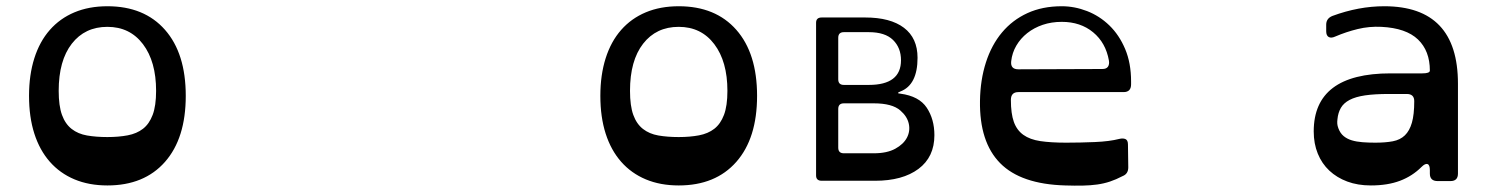

<svg xmlns="http://www.w3.org/2000/svg" viewBox="-20 -580 4763 615"><path d="M324 -494Q252 -494 210 -440Q168 -386 168 -289Q168 -241 178.5 -212Q189 -183 209.5 -167Q230 -151 259 -146Q288 -141 324 -141Q360 -141 389 -146.5Q418 -152 438 -167.5Q458 -183 469 -212Q480 -241 480 -289Q480 -383 438 -438.5Q396 -494 324 -494ZM324 -560Q442 -560 508.5 -484.5Q575 -409 575 -273Q575 -137 508.5 -61.5Q442 14 324 14Q265 14 218.5 -5.5Q172 -25 139.5 -62Q107 -99 90 -152Q73 -205 73 -273Q73 -340 90 -393.5Q107 -447 139.5 -484Q172 -521 218.5 -540.5Q265 -560 324 -560Z M2154 -494Q2082 -494 2040 -440Q1998 -386 1998 -289Q1998 -241 2008.5 -212Q2019 -183 2039.5 -167Q2060 -151 2089 -146Q2118 -141 2154 -141Q2190 -141 2219 -146.5Q2248 -152 2268 -167.5Q2288 -183 2299 -212Q2310 -241 2310 -289Q2310 -383 2268 -438.5Q2226 -494 2154 -494ZM2154 -560Q2272 -560 2338.5 -484.5Q2405 -409 2405 -273Q2405 -137 2338.5 -61.5Q2272 14 2154 14Q2095 14 2048.5 -5.5Q2002 -25 1969.5 -62Q1937 -99 1920 -152Q1903 -205 1903 -273Q1903 -340 1920 -393.5Q1937 -447 1969.5 -484Q2002 -521 2048.5 -540.5Q2095 -560 2154 -560Z M2683 -249Q2665 -249 2665 -231V-107Q2665 -89 2683 -89H2779Q2821 -89 2847.5 -103.5Q2874 -118 2885 -139Q2896 -160 2891 -183.5Q2886 -207 2864 -226Q2838 -249 2779 -249ZM2683 -477Q2665 -477 2665 -459V-326Q2665 -308 2683 -308H2763Q2866 -308 2866 -387Q2866 -427 2840.5 -452Q2815 -477 2763 -477ZM2594 -507Q2594 -524 2612 -524H2751Q2832 -524 2875.5 -491Q2919 -458 2919 -395Q2919 -308 2864 -287Q2849 -281 2864 -280Q2924 -272 2948.5 -235Q2973 -198 2973 -147Q2973 -77 2922 -39Q2871 -1 2783 -1H2612Q2594 -1 2594 -18Z M3511 -359Q3524 -359 3529 -366.5Q3534 -374 3532 -386Q3522 -443 3481.5 -476.5Q3441 -510 3381 -510Q3348 -510 3320 -500.5Q3292 -491 3270.5 -474Q3249 -457 3235.5 -434Q3222 -411 3219 -384Q3216 -358 3242 -358ZM3603 -310Q3603 -285 3579 -285H3242Q3218 -285 3218 -260Q3218 -216 3227.5 -189.5Q3237 -163 3258 -148Q3279 -133 3312.5 -128Q3346 -123 3395 -123Q3440 -123 3487 -125Q3534 -127 3565 -135Q3577 -138 3585 -134.5Q3593 -131 3593 -117L3594 -44Q3594 -23 3576 -16Q3555 -5 3535.5 1.5Q3516 8 3494.5 11Q3473 14 3448 14.5Q3423 15 3392 14Q3250 10 3183.5 -57.5Q3117 -125 3119 -257Q3120 -324 3138 -380Q3156 -436 3189.5 -476Q3223 -516 3271 -538Q3319 -560 3381 -560Q3422 -560 3462 -544.5Q3502 -529 3533.5 -498.5Q3565 -468 3584 -423Q3603 -378 3603 -319Z M4385 -123Q4418 -123 4441.5 -127.5Q4465 -132 4480 -146.5Q4495 -161 4502.5 -187Q4510 -213 4510 -256Q4510 -279 4486 -279H4429Q4383 -279 4352.5 -274.5Q4322 -270 4303 -260Q4284 -250 4275 -234.5Q4266 -219 4264 -198Q4263 -190 4263.5 -183.5Q4264 -177 4267 -169Q4273 -153 4284 -144Q4295 -135 4310 -130.5Q4325 -126 4344 -124.5Q4363 -123 4385 -123ZM4414 -560Q4650 -560 4650 -312V-24Q4650 0 4626 0H4585Q4560 0 4560 -24V-35Q4560 -52 4552.5 -54.5Q4545 -57 4533 -45Q4504 -16 4464.5 -1Q4425 14 4371 14Q4329 14 4295.5 1.5Q4262 -11 4238 -33.5Q4214 -56 4201 -88Q4188 -120 4188 -159Q4188 -345 4434 -345H4536Q4560 -345 4560 -354Q4560 -417 4522 -453.5Q4484 -490 4405 -494Q4366 -496 4329 -487Q4292 -478 4257 -463Q4244 -457 4236 -461.5Q4228 -466 4228 -480V-501Q4228 -521 4248 -529Q4332 -560 4414 -560Z"/></svg>

Font: OpenDyslexic 3
Style: Regular
Weight: 400
Designer: Abelardo Gonzalez
Version: Version 1.000;PS 001.001;hotconv 1.0.56